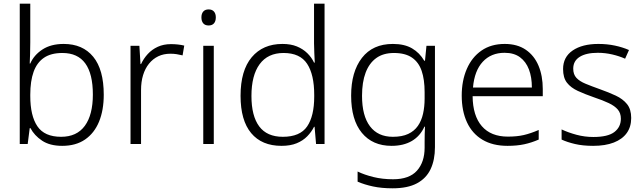

<svg xmlns="http://www.w3.org/2000/svg" viewBox="-20 -780 3485 1040"><path d="M144 -550Q144 -521 143 -489Q142 -457 141 -436H144Q164 -482 210 -512Q256 -542 325 -542Q428 -542 485 -472.5Q542 -403 542 -267Q542 -183 516.5 -121Q491 -59 441 -24.5Q391 10 317 10Q250 10 208 -18Q166 -46 145 -86H141L130 0H87V-760H144ZM318 -493Q256 -493 218 -467Q180 -441 162 -391Q144 -341 144 -267V-260Q144 -153 182.5 -96Q221 -39 311 -39Q396 -39 439.5 -98.5Q483 -158 483 -268Q483 -380 442 -436.5Q401 -493 318 -493Z M906 -541Q925 -541 943.5 -539Q962 -537 978 -533L969 -480Q953 -484 937 -486.5Q921 -489 903 -489Q866 -489 837 -475Q808 -461 787 -435Q766 -409 755 -373Q744 -337 744 -292V0H687V-532H735L741 -433H744Q758 -463 780.5 -487.5Q803 -512 834.5 -526.5Q866 -541 906 -541Z M1138 -532V0H1081V-532ZM1110 -729Q1129 -729 1139 -717.5Q1149 -706 1149 -686Q1149 -665 1139 -653.5Q1129 -642 1110 -642Q1091 -642 1081 -653.5Q1071 -665 1071 -686Q1071 -706 1081 -717.5Q1091 -729 1110 -729Z M1505 10Q1398 10 1340.5 -59Q1283 -128 1283 -261Q1283 -398 1343.5 -470Q1404 -542 1510 -542Q1555 -542 1588 -528.5Q1621 -515 1644.5 -492Q1668 -469 1681 -441H1685Q1684 -464 1682.5 -493Q1681 -522 1681 -545V-760H1738V0H1692L1684 -93H1681Q1667 -65 1644 -41.5Q1621 -18 1587 -4Q1553 10 1505 10ZM1512 -39Q1605 -39 1643.5 -95Q1682 -151 1682 -257V-266Q1682 -376 1643.5 -434.5Q1605 -493 1516 -493Q1431 -493 1386.5 -432.5Q1342 -372 1342 -260Q1342 -152 1384 -95.5Q1426 -39 1512 -39Z M2108 -542Q2171 -542 2212 -518Q2253 -494 2278 -451H2282L2290 -532H2336V17Q2336 86 2312.5 136Q2289 186 2238.5 213Q2188 240 2107 240Q2047 240 2000.5 230Q1954 220 1917 204V149Q1954 167 2003 179Q2052 191 2109 191Q2197 191 2238.5 144.5Q2280 98 2280 20V-11Q2280 -32 2280.5 -53.5Q2281 -75 2282 -94H2279Q2256 -43 2211 -16.5Q2166 10 2101 10Q1998 10 1940 -60.5Q1882 -131 1882 -262Q1882 -391 1940.5 -466.5Q1999 -542 2108 -542ZM2114 -493Q2056 -493 2018 -465.5Q1980 -438 1960.5 -386.5Q1941 -335 1941 -261Q1941 -153 1984 -96Q2027 -39 2108 -39Q2158 -39 2191 -54.5Q2224 -70 2243.5 -98Q2263 -126 2271.5 -164Q2280 -202 2280 -246V-281Q2280 -349 2264 -396Q2248 -443 2211.5 -468Q2175 -493 2114 -493Z M2714 -542Q2782 -542 2828 -510.5Q2874 -479 2897 -424Q2920 -369 2920 -298V-259H2540Q2541 -153 2590 -96.5Q2639 -40 2731 -40Q2780 -40 2817 -48.5Q2854 -57 2898 -76V-24Q2859 -7 2819.5 1.5Q2780 10 2729 10Q2649 10 2593.5 -23Q2538 -56 2509.5 -117.5Q2481 -179 2481 -262Q2481 -343 2508.5 -406.5Q2536 -470 2588 -506Q2640 -542 2714 -542ZM2713 -494Q2640 -494 2595 -445.5Q2550 -397 2542 -306H2861Q2861 -362 2845 -404Q2829 -446 2796.5 -470Q2764 -494 2713 -494Z M3399 -141Q3399 -93 3375 -59.5Q3351 -26 3305 -8Q3259 10 3193 10Q3137 10 3094.5 0Q3052 -10 3022 -24V-79Q3058 -62 3102.5 -50Q3147 -38 3194 -38Q3273 -38 3308 -65Q3343 -92 3343 -137Q3343 -167 3326.5 -186.5Q3310 -206 3277.5 -221.5Q3245 -237 3197 -253Q3148 -270 3110 -287.5Q3072 -305 3051 -332Q3030 -359 3030 -406Q3030 -471 3082 -506.5Q3134 -542 3221 -542Q3269 -542 3311 -533Q3353 -524 3387 -509L3366 -462Q3335 -476 3296.5 -485Q3258 -494 3218 -494Q3155 -494 3120 -472Q3085 -450 3085 -408Q3085 -377 3102 -358.5Q3119 -340 3151.5 -326.5Q3184 -313 3229 -297Q3277 -280 3315.5 -262Q3354 -244 3376.5 -216Q3399 -188 3399 -141Z"/></svg>

Font: Noto Sans Hebrew Light
Style: Regular
Weight: 300
Designer: Monotype Design Team
Foundry: Monotype Imaging Inc.
Version: Version 2.003